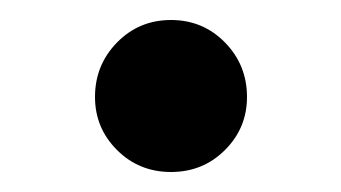

<svg xmlns="http://www.w3.org/2000/svg" viewBox="-20 -430 341 192"><path d="M151 -258Q119 -258 97 -280Q75 -302 75 -333Q75 -365 97 -387.5Q119 -410 151 -410Q183 -410 205 -387.5Q227 -365 227 -333Q227 -302 205 -280Q183 -258 151 -258Z"/></svg>

Font: Source Serif 4 18pt Medium
Style: Regular
Weight: 500
Designer: Frank Grießhammer
Foundry: Adobe Systems Incorporated
Version: Version 4.004;hotconv 1.0.116;makeotfexe 2.5.65601